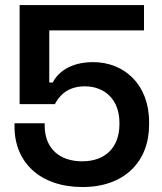

<svg xmlns="http://www.w3.org/2000/svg" viewBox="-20 -720 636 754"><path d="M304 14.5C469 14.5 565.5 -85.5 565.5 -230.5V-241C565.5 -389 467 -476 346 -476C251.5 -476 205.5 -432 187 -396H173.5V-600.5H545.5V-700H57V-311H195.5C211 -341 243 -381 313 -381C394.5 -381 449 -325.5 449 -238.5V-231.5C449 -141.5 394 -86.5 302.5 -86.5C215 -86.5 155.5 -136 155.5 -227V-236H37V-222.5C37 -80.5 139.5 14.5 304 14.5Z"/></svg>

Font: MCL Standard Medium
Style: Regular
Weight: 500
Designer: Květoslav Bartoš
Foundry: Florian Karsten
Version: Version 1.001;Glyphs 3.2.3 (3260)